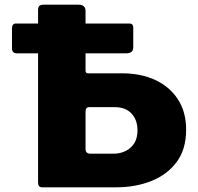

<svg xmlns="http://www.w3.org/2000/svg" viewBox="-20 -797 841 817"><path d="M772 -245Q772 -162 732 -108Q692 -54 624.5 -27Q557 0 475 0H159Q142 0 142 -21V-754Q142 -766 147 -771.5Q152 -777 165 -777H314Q344 -777 344 -750V-496Q344 -485 355 -485H499Q580 -485 641 -456.5Q702 -428 737 -374.5Q772 -321 772 -245ZM565 -242Q565 -287 539.5 -314Q514 -341 469 -341H359Q344 -341 344 -321V-163Q344 -143 365 -143H463Q492 -143 515.5 -155Q539 -167 552 -188.5Q565 -210 565 -242ZM547 -679V-596Q547 -570 517 -570H54Q41 -570 36 -575.5Q31 -581 31 -593V-676Q31 -697 48 -697H531Q547 -697 547 -679Z"/></svg>

Font: Libre Franklin ExtraBold
Style: Regular
Weight: 800
Designer: Pablo Impallari, Rodrigo Fuenzalida, Nhung Nguyen
Foundry: Impallari Type
Version: Version 3.000